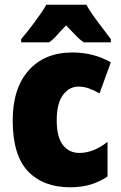

<svg xmlns="http://www.w3.org/2000/svg" viewBox="-20 -786 514 816"><path d="M279 10Q327 10 366 -2Q405 -14 437 -36V-183Q377 -136 317 -136Q274 -136 247.5 -169.5Q221 -203 221 -275Q221 -346 247.5 -382Q274 -418 314 -418Q336 -418 358.5 -410Q381 -402 403 -389L451 -521Q378 -563 288 -563Q169 -563 101.5 -486.5Q34 -410 34 -274Q34 -126 99 -58Q164 10 279 10ZM347 -766H177Q160 -736 126.5 -691Q93 -646 70 -620V-606H189Q208 -620 223 -637.5Q238 -655 261 -678Q284 -655 300 -637.5Q316 -620 336 -606H451V-620Q426 -653 396 -692.5Q366 -732 347 -766Z"/></svg>

Font: Noto Sans Display SemiCondensed Black
Style: Regular
Weight: 900
Width: 4
Designer: Monotype Design Team
Foundry: Monotype Imaging Inc.
Version: Version 1.900